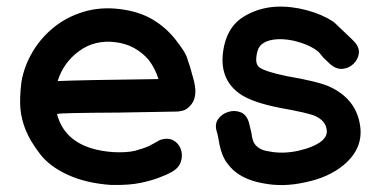

<svg xmlns="http://www.w3.org/2000/svg" viewBox="-20 -547 1128 573"><path d="M312 5Q366 6 401 -1.5Q436 -9 460 -19Q477 -25 493 -34Q514 -46 520 -65Q526 -84 519.5 -102Q513 -120 496.5 -128.5Q480 -137 457 -129Q438 -118 425 -111.5Q412 -105 383 -97Q357 -91 318 -93Q177 -103 150 -207H153Q153 -210 333 -211L504 -214Q519 -214 532 -219Q565 -238 563 -279Q562 -295 556.5 -314Q551 -333 547 -348Q542 -362 537 -378Q531 -394 506 -426Q477 -464 436 -488.5Q395 -513 337 -520Q279 -527 228.5 -511.5Q178 -496 139.5 -464.5Q101 -433 76.5 -391Q52 -349 44 -303Q38 -253 41 -221.5Q44 -190 57 -158Q70 -126 99 -88Q128 -50 183 -25Q238 0 312 5ZM152 -305Q169 -360 216 -394.5Q263 -429 325 -421Q384 -414 424 -368Q444 -341 453 -311Q210 -308 152 -305Z M765 0Q825 12 891 -3Q960 -17 1005 -54Q1064 -103 1055 -170Q1044 -252 962 -289Q928 -304 835 -320Q772 -333 754 -346Q739 -357 748 -393Q756 -427 809 -430Q838 -431 868 -422.5Q898 -414 917 -402Q925 -397 931 -392L945 -375Q955 -365 965 -356Q983 -340 1002 -341.5Q1021 -343 1035 -356.5Q1049 -370 1051 -388.5Q1053 -407 1035 -425Q1035 -425 1026.5 -433.5Q1018 -442 1006.5 -452.5Q995 -463 986 -472Q977 -481 975 -482Q942 -504 895.5 -516.5Q849 -529 804 -527Q751 -524 707.5 -497.5Q664 -471 650 -415Q627 -318 693 -269Q729 -242 816 -225Q900 -210 920 -201Q952 -187 955 -159Q958 -142 940 -126Q915 -107 870 -97Q824 -87 784 -95Q760 -98 748 -109Q737 -118 734 -131Q731 -142 731 -147Q730 -151 729 -156Q726 -170 723 -181Q716 -205 698 -212Q680 -219 661 -213Q642 -207 631 -191.5Q620 -176 627 -154Q629 -148 631 -138L635 -116Q642 -81 658 -60Q691 -13 765 0Z"/></svg>

Font: Balsamiq Sans
Style: Regular
Weight: 400
Designer: Michael Angeles
Foundry: Balsamiq SRL
Version: Version 1.020; ttfautohint (v1.8.4.7-5d5b);gftools[0.9.26]